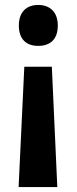

<svg xmlns="http://www.w3.org/2000/svg" viewBox="-20 -565 309 774"><path d="M213 -462C213 -517 181 -545 134 -545C86 -545 56 -516 56 -462C56 -407 86 -380 134 -380C183 -380 213 -407 213 -462ZM78 -296 55 189H211L189 -296Z"/></svg>

Font: Noto Sans Gujarati UI Condensed
Style: Bold
Weight: 700
Width: 3
Designer: Jelle Bosma - Monotype Design Team, Universal Thirst
Foundry: Monotype Imaging Inc.
Version: Version 2.106